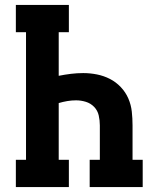

<svg xmlns="http://www.w3.org/2000/svg" viewBox="-20 -755 640 775"><path d="M44 0V-110H85V-625H44V-735H258V-625H217V-449Q242 -454 266.5 -457Q291 -460 316 -460Q344 -460 371.5 -454.5Q399 -449 423.5 -436.5Q448 -424 467.5 -403.5Q487 -383 498 -357.5Q509 -332 512 -304.5Q515 -277 515 -249V-110H556V0H342V-110H383V-249Q383 -269 378.5 -289Q374 -309 360 -323.5Q346 -338 326.5 -344Q307 -350 287 -350Q269 -350 251.5 -347Q234 -344 217 -339V-110H258V0Z"/></svg>

Font: Iosevka Slab XBdEx
Style: Regular
Weight: 800
Width: 7
Monospace: yes
Designer: Belleve Invis
Foundry: Belleve Invis
Version: Version 11.1.0; ttfautohint (v1.8.3)